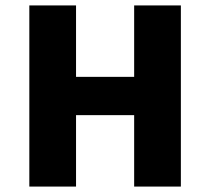

<svg xmlns="http://www.w3.org/2000/svg" viewBox="-20 -687 774 707"><path d="M474 -667V-404H260V-667H88V0H260V-263H474V0H646V-667Z"/></svg>

Font: Maven Pro
Style: Black
Weight: 900
Designer: Joe Prince
Foundry: Joe Prince
Version: Version 1.003